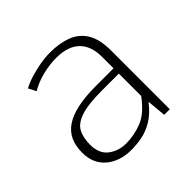

<svg xmlns="http://www.w3.org/2000/svg" viewBox="-141 -679 827 827"><g transform="rotate(-45 272.5 -265.5)"><path d="M217.3 6.8Q146.5 6.8 102.1 -30.8Q57.6 -68.4 57.6 -134.8Q57.6 -174.8 71 -205.1Q84.5 -235.4 113.8 -255.6Q143.1 -275.9 189.9 -286.1Q236.8 -296.4 303.2 -296.4H410.2V-367.2Q410.2 -433.1 374 -468Q337.9 -502.9 267.1 -502.9Q226.6 -502.9 183.6 -492.2Q140.6 -481.4 106.4 -460.9L88.4 -495.6Q107.4 -506.8 137.5 -516.4Q167.5 -525.9 201.2 -532Q234.9 -538.1 264.6 -538.1Q322.8 -538.1 366 -521.5Q409.2 -504.9 433.1 -465.6Q457 -426.3 457 -357.9V-0.5H422.9L415 -87.9Q382.3 -45.9 348.1 -25.6Q314 -5.4 280.5 0.7Q247.1 6.8 217.3 6.8ZM219.7 -28.8Q269.5 -28.8 316.9 -47.4Q364.3 -65.9 410.2 -127.9V-264.2H308.6Q222.7 -264.2 179 -249.3Q135.3 -234.4 120.6 -205.8Q106 -177.2 106 -135.3Q106 -80.6 139.9 -54.7Q173.8 -28.8 219.7 -28.8Z"/></g></svg>

Font: Comme Thin
Style: Regular
Weight: 250
Version: Version 1.000;gftools[0.9.27]